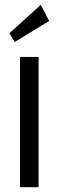

<svg xmlns="http://www.w3.org/2000/svg" viewBox="-20 -776 243 796"><path d="M63 0V-540H140V0ZM19 -638 149 -756 184 -689 41 -602Z"/></svg>

Font: Pathway Gothic One
Style: Regular
Weight: 400
Version: Version 1.003; ttfautohint (v1.8.4.7-5d5b);gftools[0.9.26]